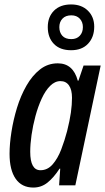

<svg xmlns="http://www.w3.org/2000/svg" viewBox="-20 -834 473 864"><path d="M130 10Q78 10 50.5 -29.5Q23 -69 23 -142Q23 -186 31.5 -240.5Q40 -295 56.5 -349Q73 -403 99 -448.5Q125 -494 160 -521.5Q195 -549 240 -549Q309 -549 330 -471H333L356 -539H433L319 0H246L251 -75H248Q222 -35 194 -12.5Q166 10 130 10ZM162 -68Q194 -68 217 -94.5Q240 -121 255.5 -161.5Q271 -202 282 -244Q294 -292 299 -327.5Q304 -363 304 -394Q304 -430 290.5 -449.5Q277 -469 252 -469Q227 -469 205.5 -447.5Q184 -426 167.5 -390Q151 -354 139.5 -311.5Q128 -269 122 -227Q116 -185 116 -151Q116 -68 162 -68ZM300 -608Q250 -608 222.5 -636.5Q195 -665 195 -712Q195 -758 223 -786Q251 -814 300 -814Q347 -814 375.5 -786Q404 -758 404 -714Q404 -667 376.5 -637.5Q349 -608 300 -608ZM301 -658Q325 -658 339 -673Q353 -688 353 -712Q353 -735 339 -750Q325 -765 301 -765Q275 -765 261 -750Q247 -735 247 -712Q247 -688 260.5 -673Q274 -658 301 -658Z"/></svg>

Font: Noto Sans ExtraCondensed Medium
Style: Italic
Weight: 500
Width: 2
Italic angle: -12°
Designer: Monotype Design Team
Foundry: Monotype Imaging Inc.
Version: Version 2.013; ttfautohint (v1.8.4.7-5d5b)